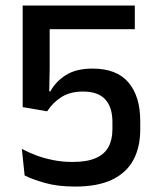

<svg xmlns="http://www.w3.org/2000/svg" viewBox="-20 -659 566 690"><path d="M250 11.5Q187 11.5 140.8 -1.8Q94.5 -15 68.5 -28.5L58.5 -124Q80.5 -112 108.8 -101.2Q137 -90.5 170.2 -83.8Q203.5 -77 241 -77Q292.5 -77 324 -90.8Q355.5 -104.5 369.8 -130.8Q384 -157 384 -194V-221.5Q384 -273 358.5 -301.5Q333 -330 278 -330Q233 -330 201.8 -310.8Q170.5 -291.5 149.5 -259L61.5 -274V-639H464.5V-554H158.5V-414.5L157 -330.5H161Q180 -366 216.8 -389.2Q253.5 -412.5 313 -412.5Q399.5 -412.5 441.8 -362.5Q484 -312.5 484 -224.5V-193Q484 -130.5 459.5 -84.5Q435 -38.5 383.2 -13.5Q331.5 11.5 250 11.5Z"/></svg>

Font: Anek Malayalam Medium Medium
Style: Regular
Weight: 500
Version: Version 1.003